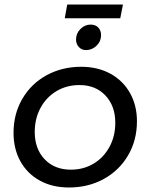

<svg xmlns="http://www.w3.org/2000/svg" viewBox="-20 -828 667 851"><path d="M587 -291Q587 -206 547.5 -139Q508 -72 439.5 -34.5Q371 3 286 3Q212 3 156.5 -27.5Q101 -58 70.5 -113Q40 -168 40 -239Q40 -323 79 -390Q118 -457 186.5 -494.5Q255 -532 340 -532Q413 -532 469 -501.5Q525 -471 556 -416Q587 -361 587 -291ZM134 -243Q134 -168 178 -122Q222 -76 294 -76Q350 -76 394.5 -102.5Q439 -129 465 -176.5Q491 -224 491 -284Q491 -358 447.5 -404.5Q404 -451 332 -451Q276 -451 231 -424.5Q186 -398 160 -350.5Q134 -303 134 -243ZM428 -672Q428 -645 408 -625.5Q388 -606 361 -606Q342 -606 329.5 -619.5Q317 -633 317 -653Q317 -680 336.5 -699.5Q356 -719 382 -719Q403 -719 415.5 -706Q428 -693 428 -672ZM278 -808H525L513 -747H267Z"/></svg>

Font: Gontserrat
Style: Italic
Weight: 400
Italic angle: -11.3°
Designer: Julieta Ulanovsky
Foundry: Julieta Ulanovsky
Version: Version 6.001